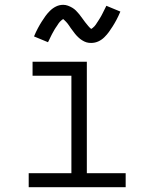

<svg xmlns="http://www.w3.org/2000/svg" viewBox="-20 -776 640 796"><path d="M99 0V-58H276V-462H115V-520H340V-58H501V0ZM358 -598Q353 -598 348 -598.5Q343 -599 338.5 -600.5Q334 -602 329.5 -604Q325 -606 320.5 -609Q316 -612 312.5 -614.5Q309 -617 305 -621Q301 -625 297.5 -628.5Q294 -632 291 -636Q288 -640 285 -644Q282 -648 279 -652Q276 -656 273 -660Q270 -664 267 -669Q264 -674 260.5 -678Q257 -682 254.5 -685Q252 -688 248 -691.5Q244 -695 242 -697Q240 -696 236 -693Q232 -690 228 -685.5Q224 -681 222.5 -678.5Q221 -676 219 -673Q217 -670 215 -667Q213 -664 210.5 -660.5Q208 -657 205.5 -652.5Q203 -648 200.5 -643.5Q198 -639 195.5 -634.5Q193 -630 190.5 -624.5Q188 -619 185 -613Q182 -607 179 -601L121 -625Q129 -644 137 -659Q145 -674 153 -686.5Q161 -699 168.5 -709.5Q176 -720 187 -731Q198 -742 212 -749Q226 -756 242 -756Q252 -756 261.5 -752.5Q271 -749 279.5 -744Q288 -739 295 -732Q302 -725 308.5 -717Q315 -709 320.5 -701Q326 -693 333 -684Q340 -675 346 -668Q352 -661 358 -656Q360 -657 364 -660Q368 -663 372 -667.5Q376 -672 377.5 -674.5Q379 -677 381 -680Q383 -683 385 -686Q387 -689 389.5 -693Q392 -697 394.5 -701Q397 -705 399.5 -709.5Q402 -714 404.5 -719Q407 -724 409.5 -729Q412 -734 415 -740Q418 -746 421 -752L479 -728Q471 -709 463 -694Q455 -679 447 -666.5Q439 -654 431.5 -643.5Q424 -633 413 -622Q402 -611 388 -604.5Q374 -598 358 -598Z"/></svg>

Font: Iosevka Custom Light Extended
Style: Regular
Weight: 300
Width: 7
Monospace: yes
Designer: Belleve Invis
Foundry: Belleve Invis
Version: Version 11.2.4; ttfautohint (v1.8.4)